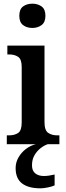

<svg xmlns="http://www.w3.org/2000/svg" viewBox="-20 -784 358 1044"><path d="M156 -632Q126 -632 105.5 -647.5Q85 -663 85 -698Q85 -734 105.5 -749Q126 -764 156 -764Q185 -764 206 -749Q227 -734 227 -698Q227 -663 206 -647.5Q185 -632 156 -632ZM17 0V-48H29Q59 -48 78.5 -61Q98 -74 98 -118V-420Q98 -462 78.5 -475Q59 -488 30 -488H20V-536H222V-120Q222 -75 242 -61.5Q262 -48 292 -48H303V0ZM200 240Q135 240 100 213.5Q65 187 65 130Q65 99 80.5 72Q96 45 121 26Q146 7 175 0H240Q221 6 201 21.5Q181 37 167.5 60Q154 83 154 115Q154 145 172 159Q190 173 218 173Q231 173 245.5 171Q260 169 277 165V224Q262 231 238.5 235.5Q215 240 200 240Z"/></svg>

Font: Noto Serif Hebrew SemiCondensed SemiBold
Style: Regular
Weight: 600
Width: 4
Designer: Monotype Design Team
Foundry: Monotype Imaging Inc.
Version: Version 2.004; ttfautohint (v1.8.4.7-5d5b)